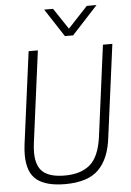

<svg xmlns="http://www.w3.org/2000/svg" viewBox="-65 -1060 763 1117"><g transform="rotate(-5 316.5 -502.0)"><path d="M270 9Q160 9 105 -34Q50 -77 50 -181Q50 -208 54 -241L125 -780H179L109 -246Q105 -216 105 -190Q105 -111 145 -76Q185 -41 272 -41Q366 -41 419.5 -86.5Q473 -132 489 -246L559 -780H614L543 -241Q529 -117 466 -54Q403 9 270 9ZM391 -849H343L236 -1013H288L370 -890L485 -1013H542Z"/></g></svg>

Font: Tanohe Sans Light
Style: Italic
Weight: 300
Designer: Village Type and Design LLC & Cristiano Sobral
Foundry: Cooper Hewitt Smithsonian Design Museum
Version: Version 1.00;September 29, 2021;FontCreator 13.0.0.2655 64-b